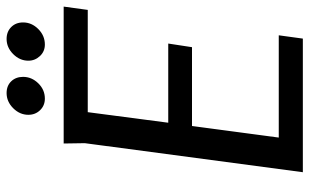

<svg xmlns="http://www.w3.org/2000/svg" viewBox="-198 -740 938 582"><g transform="rotate(-90 271.0 -449.0)"><path d="M127 -725H542L532 -652H222L190 -408H430L419 -336H180L145 -73H455L445 0H40L128 -661ZM329 -848Q329 -822 309.5 -802Q290 -782 263 -782Q242 -782 228 -796.5Q214 -811 214 -832Q214 -858 234 -878Q254 -898 280 -898Q302 -898 315.5 -884Q329 -870 329 -848ZM494 -848Q494 -822 474 -802Q454 -782 427 -782Q406 -782 392 -797Q378 -812 378 -832Q378 -858 398 -878Q418 -898 444 -898Q466 -898 480 -884Q494 -870 494 -848Z"/></g></svg>

Font: Rosario Medium
Style: Italic
Weight: 500
Italic angle: -8.05°
Version: Version 1.201